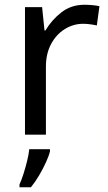

<svg xmlns="http://www.w3.org/2000/svg" viewBox="-20 -566 453 807"><path d="M335 -546Q350 -546 367.5 -544.5Q385 -543 398 -540L387 -459Q374 -462 358.5 -464Q343 -466 329 -466Q288 -466 252 -443.5Q216 -421 194.5 -380.5Q173 -340 173 -286V0H85V-536H157L167 -438H171Q197 -482 238 -514Q279 -546 335 -546ZM190 70Q186 88 173.5 115.5Q161 143 144.5 171Q128 199 110 221H62V209Q70 192 78.5 165.5Q87 139 94 110.5Q101 82 103 61H190Z"/></svg>

Font: Noto Sans Zanabazar Square
Style: Regular
Weight: 400
Version: Version 2.005; ttfautohint (v1.8.4.7-5d5b)